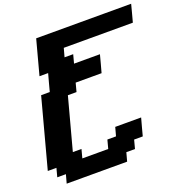

<svg xmlns="http://www.w3.org/2000/svg" viewBox="-169 -1028 1260 1306"><g transform="rotate(-20 461.0 -375.0)"><path d="M91.3 125H528.8L545.9 62.5H608.4L625 0H687.5Q692.9 -21 704.1 -62.5Q715.3 -104 721.2 -125H533.7L516.6 -62.5H454.1L437.5 0H250L266.6 -62.5H204.1Q220.7 -125 254.4 -250Q288.1 -375 304.7 -437.5H367.2L383.8 -500H571.3Q577.1 -520.5 588.4 -562.3Q599.6 -604 605 -625H417.5L434.1 -687.5H371.6L388.7 -750H888.7Q894.5 -770.5 905.5 -812.5Q916.5 -854.5 921.9 -875H234.4Q223.1 -833 200.9 -750Q178.7 -667 167.5 -625H230Q224.1 -604 212.9 -562.3Q201.7 -520.5 196.3 -500H133.8Q111.8 -417 66.9 -250Q22 -83 0 0H62.5L45.9 62.5H108.4Z"/></g></svg>

Font: Faithful 32x
Style: SemiboldOblique
Weight: 400
Foundry: Faithful Resource Pack
Version: Version 1.0; January 27, 2023